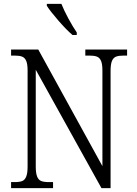

<svg xmlns="http://www.w3.org/2000/svg" viewBox="-20 -968 703 988"><path d="M37 -31H55Q81 -31 94.5 -36.5Q108 -42 115 -59.5Q122 -77 122 -111V-605Q122 -638 115 -654.5Q108 -671 94 -676.5Q80 -682 55 -682H37V-713H177L507 -113V-605Q507 -638 500 -654.5Q493 -671 479 -676.5Q465 -682 440 -682H419V-713H634V-682H616Q591 -682 577 -676.5Q563 -671 556 -654Q549 -637 549 -603V0H502L164 -609V-111Q164 -77 171 -59.5Q178 -42 192 -36.5Q206 -31 231 -31H253V0H37ZM221 -938V-948H296Q309 -915 332 -872.5Q355 -830 375 -801V-788H353Q322 -814 280.5 -862Q239 -910 221 -938Z"/></svg>

Font: Noto Serif NarrowLight
Style: Regular
Weight: 300
Width: 4
Designer: Monotype Design Team
Foundry: Monotype Imaging Inc.
Version: Version 1.001